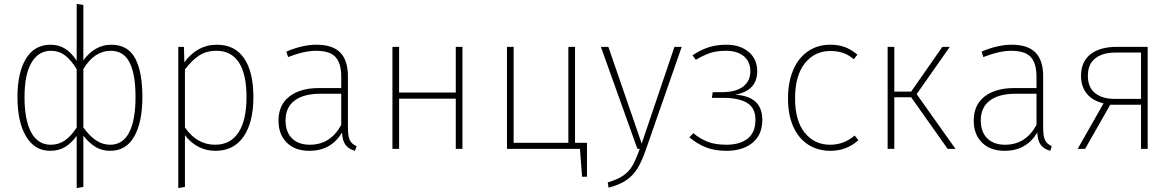

<svg xmlns="http://www.w3.org/2000/svg" viewBox="-20 -759 5986 979"><path d="M706 -264Q706 -136 664.5 -63Q623 10 542 10Q500 10 467.5 -9.5Q435 -29 405 -67V194L371 200V-66Q343 -28 311 -9Q279 10 236 10Q156 10 112.5 -64Q69 -138 69 -264Q69 -389 112.5 -460Q156 -531 238 -531Q280 -531 312.5 -510.5Q345 -490 371 -449V-739L405 -734V-451Q433 -490 469 -510.5Q505 -531 547 -531Q632 -531 669 -462Q706 -393 706 -264ZM371 -109V-406Q342 -454 311 -477Q280 -500 240 -500Q176 -500 140.5 -439.5Q105 -379 105 -264Q105 -147 139 -84Q173 -21 239 -21Q279 -21 311 -43Q343 -65 371 -109ZM671 -264Q671 -382 640.5 -441Q610 -500 545 -500Q461 -500 405 -407V-109Q437 -65 470 -43Q503 -21 542 -21Q606 -21 638.5 -83.5Q671 -146 671 -264Z M1272 -264Q1272 -135 1222 -62.5Q1172 10 1079 10Q1029 10 989 -12Q949 -34 923 -70V194L889 200V-520H918L920 -441Q950 -483 992 -507Q1034 -531 1086 -531Q1177 -531 1224.5 -462Q1272 -393 1272 -264ZM1237 -264Q1237 -381 1198 -440.5Q1159 -500 1084 -500Q1032 -500 995.5 -476Q959 -452 923 -405V-109Q984 -21 1077 -21Q1155 -21 1196 -83.5Q1237 -146 1237 -264Z M1798 -14 1790 10Q1758 1 1742 -20Q1726 -41 1724 -83Q1668 10 1558 10Q1484 10 1442 -32Q1400 -74 1400 -144Q1400 -224 1455.5 -267Q1511 -310 1606 -310H1720V-368Q1720 -436 1691 -468Q1662 -500 1591 -500Q1531 -500 1449 -468L1440 -496Q1523 -531 1593 -531Q1676 -531 1715 -491Q1754 -451 1754 -371V-111Q1754 -63 1764 -43.5Q1774 -24 1798 -14ZM1720 -122V-281H1613Q1529 -281 1482.5 -246.5Q1436 -212 1436 -145Q1436 -86 1469 -53.5Q1502 -21 1560 -21Q1665 -21 1720 -122Z M2304 -256H2015V0H1981V-520H2015V-287H2304V-520H2338V0H2304Z M2973 -31V142H2948L2937 0H2565V-520H2599V-31H2878V-520H2912V-31Z M3274 2Q3253 63 3230.5 99.5Q3208 136 3174 159.5Q3140 183 3083 198L3079 171Q3130 156 3159 135.5Q3188 115 3205 85.5Q3222 56 3242 0H3230L3044 -520H3082L3252 -27L3419 -520H3456Z M3841 -396Q3841 -297 3729 -276Q3867 -268 3867 -148Q3867 -72 3817 -31Q3767 10 3684 10Q3623 10 3577.5 -8.5Q3532 -27 3495 -59L3515 -80Q3550 -51 3589 -36Q3628 -21 3683 -21Q3752 -21 3792 -52Q3832 -83 3832 -149Q3832 -208 3790 -234Q3748 -260 3667 -260H3610L3614 -289H3660Q3731 -289 3768.5 -317Q3806 -345 3806 -396Q3806 -444 3773 -472Q3740 -500 3683 -500Q3635 -500 3601.5 -489Q3568 -478 3528 -454L3511 -477Q3551 -504 3592 -517.5Q3633 -531 3684 -531Q3753 -531 3797 -494.5Q3841 -458 3841 -396Z M4352 -480 4333 -457Q4309 -478 4280.5 -488.5Q4252 -499 4214 -499Q4134 -499 4084 -436.5Q4034 -374 4034 -257Q4034 -143 4083.5 -82Q4133 -21 4213 -21Q4283 -21 4338 -68L4357 -44Q4296 10 4215 10Q4150 10 4101 -21.5Q4052 -53 4025 -113Q3998 -173 3998 -257Q3998 -340 4024.5 -402Q4051 -464 4100 -497.5Q4149 -531 4213 -531Q4256 -531 4288 -519Q4320 -507 4352 -480Z M4654 -279 4852 0H4812L4626 -263H4540V0H4506V-520H4540V-292H4626L4785 -520H4823Z M5343 -14 5335 10Q5303 1 5287 -20Q5271 -41 5269 -83Q5213 10 5103 10Q5029 10 4987 -32Q4945 -74 4945 -144Q4945 -224 5000.5 -267Q5056 -310 5151 -310H5265V-368Q5265 -436 5236 -468Q5207 -500 5136 -500Q5076 -500 4994 -468L4985 -496Q5068 -531 5138 -531Q5221 -531 5260 -491Q5299 -451 5299 -371V-111Q5299 -63 5309 -43.5Q5319 -24 5343 -14ZM5265 -122V-281H5158Q5074 -281 5027.5 -246.5Q4981 -212 4981 -145Q4981 -86 5014 -53.5Q5047 -21 5105 -21Q5210 -21 5265 -122Z M5832 -520V0H5798V-225H5641L5513 0H5475L5607 -232Q5551 -245 5521.5 -281.5Q5492 -318 5492 -372Q5492 -444 5540 -482Q5588 -520 5674 -520ZM5798 -255V-491H5673Q5605 -492 5566 -462.5Q5527 -433 5527 -373Q5527 -314 5563.5 -284.5Q5600 -255 5661 -255Z"/></svg>

Font: FiraGO UltraLight
Style: Regular
Weight: 200
Designer: bBox Type
Foundry: bBox Type GmbH
Version: Version 1.001